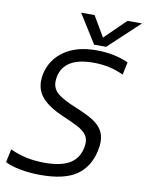

<svg xmlns="http://www.w3.org/2000/svg" viewBox="-98 -972 805 1056"><g transform="rotate(10 304.0 -444.0)"><path d="M268 -903H343L410 -789L527 -903H608L436 -742H369ZM4 -22 20 -96Q105 -55 213 -55Q303 -55 351.5 -83.5Q400 -112 413 -171Q417 -195 417 -202Q417 -230 401 -249.5Q385 -269 356 -284.5Q327 -300 264 -327Q190 -359 153 -399Q116 -439 116 -494Q116 -515 120 -534Q138 -617 207.5 -665.5Q277 -714 387 -714Q487 -714 567 -678L552 -607Q476 -644 383 -644Q221 -644 198 -534Q195 -518 195 -505Q195 -465 226.5 -439Q258 -413 337 -381Q393 -358 426.5 -337.5Q460 -317 478.5 -289Q497 -261 497 -220Q497 -198 491 -171Q471 -79 403.5 -32Q336 15 202 15Q144 15 90 5Q36 -5 4 -22Z"/></g></svg>

Font: Prompt Light
Style: Italic
Weight: 300
Italic angle: -12°
Designer: Katatrad Team
Foundry: CadsonDemak
Version: Version 1.000